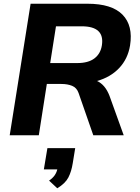

<svg xmlns="http://www.w3.org/2000/svg" viewBox="-20 -725 748 1029"><path d="M32 0ZM32 0 144 -705H449Q579 -705 636.5 -646.5Q694 -588 677 -481Q665 -409 618.5 -360Q572 -311 500 -291Q544 -271 567 -211L643 0H480L401 -227Q391 -255 366.5 -265Q342 -275 309 -275H231L188 0ZM249 -387H394Q453 -387 486 -412Q519 -437 526 -482Q542 -584 418 -584H280ZM287 284 243 243Q263 229 273 214.5Q283 200 287 183H215L234 69H383L370 149Q363 194 346.5 226Q330 258 287 284Z"/></svg>

Font: Winston
Style: Bold Italic
Weight: 700
Italic angle: -9°
Designer: Original fonts by Vernon Adams / Changes by Cristiano Sobral
Foundry: Original fonts by Vernon Adams / Changes by Cristiano Sobral
Version: Version 2.503;July 17, 2020;FontCreator 13.0.0.2655 64-bit